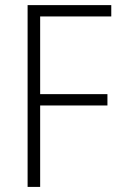

<svg xmlns="http://www.w3.org/2000/svg" viewBox="-20 -734 473 754"><path d="M137.7 0H88.4V-713.9H417V-669.4H137.7V-364.3H401.9V-319.8H137.7Z"/></svg>

Font: Open Sans SemiCondensed Light
Style: Regular
Weight: 300
Width: 4
Designer: Monotype Design Team
Foundry: Monotype Imaging Inc.
Version: Version 3.000